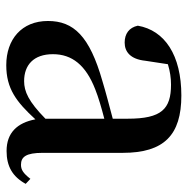

<svg xmlns="http://www.w3.org/2000/svg" viewBox="-13 -570 599 613"><g transform="rotate(90 286.5 -263.5)"><path d="M462 15C511 15 544 -4 567 -46L551 -61C533 -38 522 -31 506 -31C481 -31 468 -47 468 -100V-356C468 -488 411 -543 285 -543C156 -543 77 -490 62 -404C68 -376 88 -362 116 -362C145 -362 169 -380 174 -428L185 -500C208 -507 229 -510 250 -510C328 -510 359 -480 359 -372V-324C318 -313 275 -302 239 -291C95 -250 47 -199 47 -117C47 -33 106 16 188 16C263 16 305 -16 361 -77C372 -19 404 15 462 15ZM359 -109C304 -55 272 -41 239 -41C188 -41 153 -71 153 -133C153 -194 188 -238 265 -268C290 -278 324 -288 359 -297Z"/></g></svg>

Font: Noto Serif HK SemiBold
Style: Regular
Weight: 600
Designer: Ryoko NISHIZUKA 西塚涼子 (kana & ideographs); Frank Grießhammer (Latin, Greek & Cyrillic); Wenlong ZHANG 张文龙 (bopomofo); San
Foundry: Adobe
Version: Version 2.001;hotconv 1.1.0;makeotfexe 2.6.0